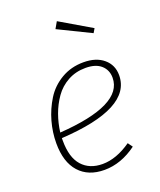

<svg xmlns="http://www.w3.org/2000/svg" viewBox="-143 -858 797 958"><g transform="rotate(-20 255.0 -379.5)"><path d="M440 -672 427 -650 255 -734 275 -769ZM475 -410Q475 -234 99 -212V-198Q99 -109 138.5 -65Q178 -21 247 -21Q320 -21 399 -76L417 -51Q334 10 246 10Q160 10 112 -43.5Q64 -97 64 -197Q64 -255 80 -312Q96 -369 127 -419Q158 -469 210.5 -500Q263 -531 329 -531Q396 -531 435.5 -497.5Q475 -464 475 -410ZM329 -501Q277 -501 235 -478Q193 -455 166 -416.5Q139 -378 123 -333.5Q107 -289 101 -241Q440 -264 440 -409Q440 -450 411.5 -475.5Q383 -501 329 -501Z"/></g></svg>

Font: Fira Sans UltraLight
Style: Italic
Weight: 200
Italic angle: -8°
Designer: Carrois Corporate & Edenspiekermann AG
Foundry: Carrois Corporate GbR & Edenspiekermann AG
Version: Version 4.203;PS 004.203;hotconv 1.0.88;makeotf.lib2.5.64775